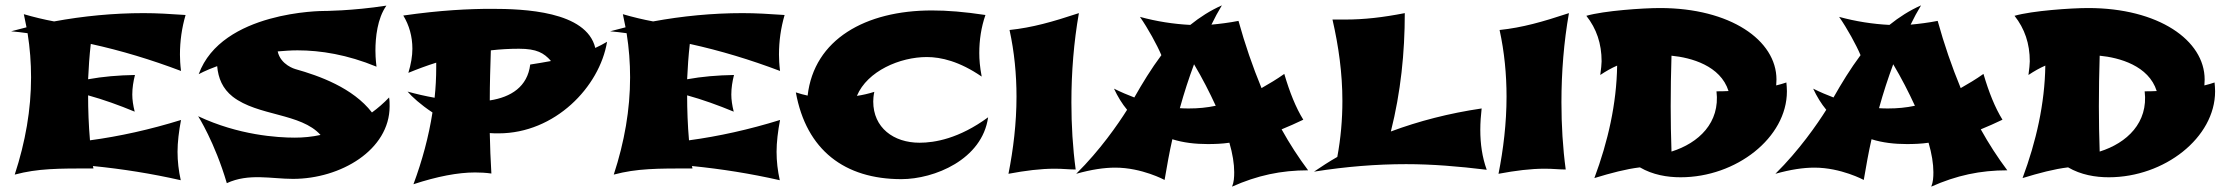

<svg xmlns="http://www.w3.org/2000/svg" viewBox="-20 -631 8316 717"><path d="M329 -2 327 -11C437 0 545 17 655 42C647 6 643 -29 643 -64C643 -100 648 -141 656 -183C540 -147 427 -122 316 -107C311 -164 309 -222 309 -275C367 -259 425 -238 483 -214C477 -238 474 -259 474 -278C474 -303 478 -327 484 -351C422 -350 364 -345 309 -335C311 -379 314 -423 319 -467C433 -442 545 -408 656 -366C653 -390 652 -411 652 -427C652 -478 659 -527 673 -575C615 -579 566 -582 516 -582C403 -582 291 -571 182 -551C144 -558 107 -567 69 -578L79 -529L21 -514H23C43 -512 63 -510 83 -507C92 -451 96 -396 96 -342C96 -222 75 -101 35 21C122 -2 195 -2 329 -2Z M1433 -267C1413 -246 1391 -227 1369 -211C1298 -303 1172 -348 1083 -373C1083 -373 1028 -388 1017 -439C1041 -441 1065 -443 1091 -443C1177 -443 1277 -427 1386 -382C1386 -382 1382 -411 1382 -442C1382 -491 1389 -562 1423 -610C1294 -590 1187 -590 1187 -590C1187 -590 808 -590 722 -354C722 -354 747 -368 791 -384C795 -339 811 -300 849 -270C943 -197 1104 -209 1177 -127C1145 -120 1112 -117 1081 -117C1016 -117 871 -126 720 -197C720 -197 782 -100 827 53C909 15 993 37 1074 37C1252 37 1435 -71 1435 -234C1435 -245 1435 -256 1433 -267Z M2247 -475C2232 -466 2218 -459 2203 -452C2170 -590 1934 -598 1816 -598C1732 -598 1625 -593 1486 -573C1508 -537 1520 -495 1520 -449C1520 -422 1515 -392 1505 -359C1539 -373 1574 -386 1609 -397V-379C1609 -341 1607 -303 1603 -266C1569 -272 1534 -280 1502 -289C1518 -270 1551 -240 1595 -211C1581 -121 1557 -32 1524 57C1612 28 1690 13 1754 13C1773 13 1794 14 1815 17C1812 -33 1810 -84 1809 -134C1820 -133 1831 -133 1842 -133C2052 -133 2219 -306 2247 -475ZM1918 -449C1985 -449 2011 -433 2037 -404H2036C2036 -404 2036 -403 2037 -403C2011 -398 1985 -394 1960 -390C1950 -307 1888 -268 1809 -256C1809 -318 1811 -380 1813 -443C1848 -447 1883 -449 1918 -449Z M2566 -2 2564 -11C2674 0 2782 17 2892 42C2884 6 2880 -29 2880 -64C2880 -100 2885 -141 2893 -183C2777 -147 2664 -122 2553 -107C2548 -164 2546 -222 2546 -275C2604 -259 2662 -238 2720 -214C2714 -238 2711 -259 2711 -278C2711 -303 2715 -327 2721 -351C2659 -350 2601 -345 2546 -335C2548 -379 2551 -423 2556 -467C2670 -442 2782 -408 2893 -366C2890 -390 2889 -411 2889 -427C2889 -478 2896 -527 2910 -575C2852 -579 2803 -582 2753 -582C2640 -582 2528 -571 2419 -551C2381 -558 2344 -567 2306 -578L2316 -529L2258 -514H2260C2280 -512 2300 -510 2320 -507C2329 -451 2333 -396 2333 -342C2333 -222 2312 -101 2272 21C2359 -2 2432 -2 2566 -2Z M3670 -193C3561 -113 3470 -98 3414 -98C3317 -98 3241 -154 3241 -252C3241 -261 3242 -274 3245 -288C3223 -281 3201 -276 3180 -273C3219 -366 3341 -418 3441 -418C3494 -418 3563 -402 3646 -345C3639 -382 3637 -409 3637 -433C3637 -481 3644 -529 3660 -575C3581 -587 3517 -592 3460 -592C3212 -592 3020 -484 2996 -274C2982 -277 2967 -281 2952 -286C2991 -70 3135 38 3346 38C3469 38 3648 -35 3670 -193Z M4009 -582C3909 -549 3835 -528 3750 -519C3768 -437 3776 -353 3776 -270C3776 -171 3764 -73 3746 18C3810 6 3866 -1 3919 -1C3949 -1 3973 2 3997 2C3986 -79 3981 -164 3981 -249C3981 -362 3990 -474 4009 -582Z M4847 -184C4819 -229 4796 -287 4776 -355C4748 -335 4719 -318 4691 -302C4658 -382 4629 -466 4605 -553C4569 -546 4536 -542 4504 -539C4516 -564 4529 -588 4543 -611C4500 -592 4461 -567 4425 -538C4363 -541 4299 -551 4237 -568C4267 -525 4301 -463 4317 -425C4279 -374 4246 -320 4216 -267C4192 -276 4166 -287 4140 -300C4154 -270 4170 -244 4189 -221C4155 -167 4088 -70 3999 18C4056 2 4103 -5 4145 -5C4244 -5 4329 41 4329 41C4338 -12 4347 -63 4358 -111C4399 -98 4444 -93 4490 -93C4516 -93 4544 -94 4571 -98C4583 -57 4589 -19 4589 12C4589 31 4588 49 4581 66C4675 24 4764 5 4865 5C4829 -43 4796 -94 4766 -148C4793 -159 4820 -171 4847 -184ZM4520 -236C4487 -229 4454 -226 4421 -226C4409 -226 4398 -226 4386 -227C4402 -285 4420 -340 4439 -391C4470 -339 4497 -286 4520 -236Z M5532 3C5515 -44 5508 -94 5508 -146C5508 -173 5510 -200 5513 -226C5391 -208 5279 -179 5174 -140C5211 -287 5226 -434 5226 -582C5144 -566 5075 -558 5003 -558H4956C4979 -458 4993 -357 4993 -254C4993 -185 4987 -115 4974 -45C4944 -28 4915 -9 4887 10C5007 -9 5120 -18 5231 -18C5328 -18 5425 -10 5532 3Z M5839 -582C5739 -549 5665 -528 5580 -519C5598 -437 5606 -353 5606 -270C5606 -171 5594 -73 5576 18C5640 6 5696 -1 5749 -1C5779 -1 5803 2 5827 2C5816 -79 5811 -164 5811 -249C5811 -362 5820 -474 5839 -582Z M6651 -323C6639 -319 6626 -315 6613 -312C6613 -319 6614 -326 6614 -334C6614 -481 6441 -601 6179 -601C6116 -601 5970 -591 5904 -572C5942 -524 5961 -468 5961 -402C5961 -391 5959 -374 5956 -351C5977 -365 5998 -377 6019 -386C6017 -244 5985 -103 5934 34C5996 15 6053 0 6104 -6C6152 22 6206 31 6256 31C6464 31 6653 -117 6653 -290C6653 -301 6652 -312 6651 -323ZM6435 -291C6419 -290 6403 -290 6390 -290C6404 -173 6324 -97 6222 -65C6220 -121 6219 -178 6219 -234C6219 -296 6220 -360 6222 -423C6295 -416 6405 -386 6435 -291Z M7458 -184C7430 -229 7407 -287 7387 -355C7359 -335 7330 -318 7302 -302C7269 -382 7240 -466 7216 -553C7180 -546 7147 -542 7115 -539C7127 -564 7140 -588 7154 -611C7111 -592 7072 -567 7036 -538C6974 -541 6910 -551 6848 -568C6878 -525 6912 -463 6928 -425C6890 -374 6857 -320 6827 -267C6803 -276 6777 -287 6751 -300C6765 -270 6781 -244 6800 -221C6766 -167 6699 -70 6610 18C6667 2 6714 -5 6756 -5C6855 -5 6940 41 6940 41C6949 -12 6958 -63 6969 -111C7010 -98 7055 -93 7101 -93C7127 -93 7155 -94 7182 -98C7194 -57 7200 -19 7200 12C7200 31 7199 49 7192 66C7286 24 7375 5 7476 5C7440 -43 7407 -94 7377 -148C7404 -159 7431 -171 7458 -184ZM7131 -236C7098 -229 7065 -226 7032 -226C7020 -226 7009 -226 6997 -227C7013 -285 7031 -340 7050 -391C7081 -339 7108 -286 7131 -236Z M8250 -323C8238 -319 8225 -315 8212 -312C8212 -319 8213 -326 8213 -334C8213 -481 8040 -601 7778 -601C7715 -601 7569 -591 7503 -572C7541 -524 7560 -468 7560 -402C7560 -391 7558 -374 7555 -351C7576 -365 7597 -377 7618 -386C7616 -244 7584 -103 7533 34C7595 15 7652 0 7703 -6C7751 22 7805 31 7855 31C8063 31 8252 -117 8252 -290C8252 -301 8251 -312 8250 -323ZM8034 -291C8018 -290 8002 -290 7989 -290C8003 -173 7923 -97 7821 -65C7819 -121 7818 -178 7818 -234C7818 -296 7819 -360 7821 -423C7894 -416 8004 -386 8034 -291Z"/></svg>

Font: Shojumaru
Style: Regular
Weight: 400
Designer: Astigmatic (AOETI)
Foundry: Astigmatic (AOETI)
Version: Version 1.000